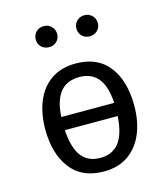

<svg xmlns="http://www.w3.org/2000/svg" viewBox="-116 -866 847 968"><g transform="rotate(-15 307.5 -381.5)"><path d="M308.7 -551.3Q423.1 -551.3 481.5 -474.9Q540 -398.5 540 -270.3Q540 -187.7 513.3 -124.1Q486.7 -60.5 434.9 -24.4Q383.1 11.8 307.7 11.8Q193.3 11.8 134.4 -65.1Q75.4 -142.1 75.4 -269.2Q75.4 -352.3 102.1 -416.2Q128.7 -480 180.8 -515.6Q232.8 -551.3 308.7 -551.3ZM308.7 -480.5Q178.5 -480.5 169.7 -309.2H445.6Q436.9 -480.5 308.7 -480.5ZM445.6 -240.5H169.7Q175.9 -146.2 210 -102.6Q244.1 -59 307.7 -59Q370.3 -59 404.9 -102.6Q439.5 -146.2 445.6 -240.5ZM202.6 -665.1Q177.9 -665.1 162.1 -680.5Q146.2 -695.9 146.2 -719.5Q146.2 -743.6 162.1 -759.2Q177.9 -774.9 202.6 -774.9Q225.6 -774.9 241.8 -759.2Q257.9 -743.6 257.9 -719.5Q257.9 -695.9 241.8 -680.5Q225.6 -665.1 202.6 -665.1ZM413.8 -665.1Q390.3 -665.1 374.4 -680.5Q358.5 -695.9 358.5 -719.5Q358.5 -743.6 374.4 -759.2Q390.3 -774.9 413.8 -774.9Q437.9 -774.9 454.1 -759.2Q470.3 -743.6 470.3 -719.5Q470.3 -695.9 454.1 -680.5Q437.9 -665.1 413.8 -665.1Z"/></g></svg>

Font: FiraCode Nerd Font
Style: Regular
Weight: 400
Designer: Carrois Corporate, Edenspiekermann AG, Nikita Prokopov
Foundry: Carrois Corporate, Edenspiekermann AG, Nikita Prokopov
Version: Version 6.002;Nerd Fonts 2.1.0